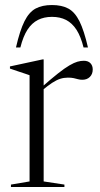

<svg xmlns="http://www.w3.org/2000/svg" viewBox="-20 -743 396 763"><path d="M313 -501.5Q330 -501.5 339.2 -492Q348.5 -482.5 348.5 -467Q348.5 -448.5 337 -437.2Q325.5 -426 307.5 -426Q298 -426 290 -428.2Q282 -430.5 272.8 -432.5Q263.5 -434.5 250 -434.5Q234 -434.5 219.2 -429.8Q204.5 -425 187.2 -413.8Q170 -402.5 146 -382.5L144 -395Q183.5 -430 210.5 -451.2Q237.5 -472.5 256 -483.2Q274.5 -494 287.8 -497.8Q301 -501.5 313 -501.5ZM153.5 -403.5V-22L236 -9.5V0H23.5V-9.5L97.5 -22V-444Q91 -446.5 79.8 -450.2Q68.5 -454 53.2 -459Q38 -464 19.5 -470.5V-479L149.5 -507H153.5ZM186.5 -676Q155 -676 130.8 -663.8Q106.5 -651.5 89.2 -625Q72 -598.5 61 -554.5H43.5Q59 -622 77.2 -658.5Q95.5 -695 121.5 -709Q147.5 -723 186.5 -723Q225.5 -723 251.5 -709Q277.5 -695 295.8 -658.5Q314 -622 329.5 -554.5H312Q301 -598.5 283.8 -625Q266.5 -651.5 242.5 -663.8Q218.5 -676 186.5 -676Z"/></svg>

Font: Newsreader 60pt Light
Style: Regular
Weight: 300
Designer: Hugues Gentile
Foundry: Production Type
Version: Version 1.003